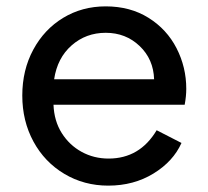

<svg xmlns="http://www.w3.org/2000/svg" viewBox="-20 -571 654 603"><path d="M50 -271Q50 -351 84.5 -415Q119 -479 178.5 -515Q238 -551 312 -551Q389 -551 446.5 -515Q504 -479 534.5 -419.5Q565 -360 565 -292Q565 -269 560 -242H148Q150 -191 174 -153Q198 -115 236.5 -94Q275 -73 321 -73Q419 -73 472 -162L550 -122Q524 -64 462 -26Q400 12 320 12Q244 12 182 -25Q120 -62 85 -126.5Q50 -191 50 -271ZM464 -322Q462 -385 418.5 -426.5Q375 -468 312 -468Q250 -468 205 -428.5Q160 -389 150 -322Z"/></svg>

Font: Evergrow Sans 
Style: Medium
Weight: 500
Foundry: 10Web
Version: Version 1.000